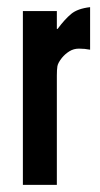

<svg xmlns="http://www.w3.org/2000/svg" viewBox="-20 -517 281 537"><path d="M44 -486H139V-436H141Q161 -463 179 -478Q197 -493 232 -497V-378Q217 -381 201 -381Q186 -381 174 -373.5Q162 -366 153 -355Q142 -341 140.5 -331.5Q139 -322 139 -306V0H44Z"/></svg>

Font: Osterbar
Style: Regular
Weight: 500
Width: 3
Designer: Peter Wiegel, Basierend auf Erbar schmal-halbfette Grotesk v. Jacob Erbar
Foundry: Peter Wiegel
Version: Version 1.0